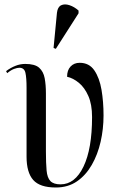

<svg xmlns="http://www.w3.org/2000/svg" viewBox="-20 -823 527 853"><path d="M228 10Q157 10 127.5 -23.5Q98 -57 98 -127V-433Q98 -477 93 -499.5Q88 -522 66 -522Q57 -522 43 -517Q29 -512 12 -498L7 -507Q27 -522 48.5 -530.5Q70 -539 92 -539Q135 -539 154 -522Q173 -505 178.5 -475.5Q184 -446 184 -408V-151Q184 -98 187 -65.5Q190 -33 204 -18.5Q218 -4 249 -4Q313 -4 351 -83Q389 -162 389 -303Q389 -359 372.5 -396.5Q356 -434 330.5 -455Q305 -476 278 -482Q278 -511 293.5 -527.5Q309 -544 334 -544Q376 -544 399 -510.5Q422 -477 431 -424Q440 -371 440 -310Q440 -250 427 -193Q414 -136 387.5 -90Q361 -44 321.5 -17Q282 10 228 10ZM228 -606 218 -610 233 -766Q236 -792 251.5 -799.5Q267 -807 288.5 -800Q310 -793 329 -776V-764Z"/></svg>

Font: Noto Serif Display ExtraCondensed
Style: Regular
Weight: 400
Width: 2
Designer: Monotype Design Team
Foundry: Monotype Imaging Inc.
Version: Version 2.009